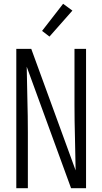

<svg xmlns="http://www.w3.org/2000/svg" viewBox="-20 -993 540 1013"><path d="M66 0V-735H145L379 -94Q378 -180 375.5 -267Q373 -354 373 -441V-735H434V0H355L121 -641Q122 -555 124.5 -468Q127 -381 127 -294V0ZM241 -800 202 -830 313 -973 362 -937Z"/></svg>

Font: Iosevka Fixed Light
Style: Regular
Weight: 300
Monospace: yes
Designer: Belleve Invis
Foundry: Belleve Invis
Version: Version 32.3.0